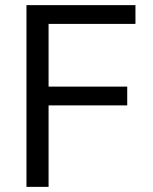

<svg xmlns="http://www.w3.org/2000/svg" viewBox="-20 -727 595 747"><path d="M83 -707H507V-634H169V-390H475V-317H169V0H83Z"/></svg>

Font: 42dot Sans Light
Style: Regular
Weight: 400
Version: Version 1.000